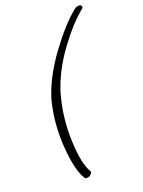

<svg xmlns="http://www.w3.org/2000/svg" viewBox="-169 -781 795 1071"><g transform="rotate(-20 228.5 -245.5)"><path d="M119 -269Q155 -386 245 -509Q335 -632 412 -694Q425 -705 441 -705Q451 -705 455 -698Q460 -689 451 -682Q375 -620 294.5 -509Q214 -398 178 -281Q141 -150 146 -10.5Q151 129 186 186Q190 193 179 204Q169 214 154 214Q145 214 141 207Q104 148 94 6Q84 -136 119 -269Z"/></g></svg>

Font: EB Garamond 12
Style: Italic
Weight: 400
Italic angle: -17°
Version: Version 0.016; ttfautohint (v1.8.4)